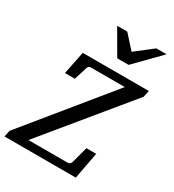

<svg xmlns="http://www.w3.org/2000/svg" viewBox="-235 -1036 1045 1155"><g transform="rotate(30 287.5 -458.0)"><path d="M585.9 -626 115.2 -53.2H387.2Q406.7 -53.2 412.1 -73.2L441.9 -185.1H509.8L475.1 0H-20L-11.2 -43.9L458 -619.1H224.1Q213.4 -619.1 208.3 -614.5Q203.1 -609.9 200.2 -600.1L172.9 -512.2H104L136.2 -670.9H595.2ZM411.1 -746.1H332L233.9 -915.5H304.2L387.2 -823.2L505.9 -915.5H577.1Z"/></g></svg>

Font: Charis SIL Viet
Style: Italic
Weight: 400
Italic angle: -11°
Foundry: SIL International
Version: Version 5.000